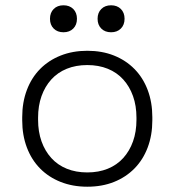

<svg xmlns="http://www.w3.org/2000/svg" viewBox="-20 -692 660 726"><path d="M310 14Q255 14 209.5 -4Q164 -22 131.5 -55Q99 -88 81.5 -134.5Q64 -181 64 -237V-249Q64 -305 81.5 -351.5Q99 -398 131.5 -431Q164 -464 209.5 -482Q255 -500 310 -500Q366 -500 411 -482Q456 -464 488.5 -431Q521 -398 538.5 -351.5Q556 -305 556 -249V-237Q556 -181 538.5 -134.5Q521 -88 488.5 -55Q456 -22 411 -4Q366 14 310 14ZM310 -40Q353 -40 387.5 -54Q422 -68 446 -94.5Q470 -121 483 -157.5Q496 -194 496 -239V-247Q496 -292 483 -328.5Q470 -365 446 -391.5Q422 -418 387.5 -432Q353 -446 310 -446Q267 -446 232.5 -432Q198 -418 174 -391.5Q150 -365 137 -328.5Q124 -292 124 -247V-239Q124 -194 137 -157.5Q150 -121 174 -94.5Q198 -68 232.5 -54Q267 -40 310 -40ZM400 -570Q377 -570 363 -584Q349 -598 349 -621Q349 -644 363 -658Q377 -672 400 -672Q423 -672 437 -658Q451 -644 451 -621Q451 -598 437 -584Q423 -570 400 -570ZM220 -570Q197 -570 183 -584Q169 -598 169 -621Q169 -644 183 -658Q197 -672 220 -672Q243 -672 257 -658Q271 -644 271 -621Q271 -598 257 -584Q243 -570 220 -570Z"/></svg>

Font: Space Grotesk Light
Style: Regular
Weight: 300
Designer: Florian Karsten
Foundry: Florian Karsten
Version: Version 2.000